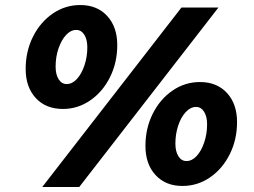

<svg xmlns="http://www.w3.org/2000/svg" viewBox="-20 -730 1008 763"><path d="M82 -456Q82 -526 111 -584Q140 -642 189.5 -676Q239 -710 299 -710Q366 -710 406 -666.5Q446 -623 446 -551Q446 -481 417 -423Q388 -365 338.5 -331Q289 -297 230 -297Q162 -297 122 -340.5Q82 -384 82 -456ZM701 -700H848L295 13H148ZM327 -542Q327 -573 315 -592Q303 -611 283 -611Q261 -611 242.5 -591Q224 -571 212.5 -537.5Q201 -504 201 -465Q201 -434 213 -415Q225 -396 245 -396Q267 -396 285.5 -416Q304 -436 315.5 -470Q327 -504 327 -542ZM558 -150Q558 -220 587 -278Q616 -336 665.5 -370Q715 -404 775 -404Q842 -404 882 -360.5Q922 -317 922 -245Q922 -175 893 -117Q864 -59 814.5 -25Q765 9 705 9Q638 9 598 -34.5Q558 -78 558 -150ZM803 -236Q803 -267 791 -286Q779 -305 759 -305Q737 -305 718 -284.5Q699 -264 688 -230.5Q677 -197 677 -159Q677 -128 689 -109Q701 -90 721 -90Q743 -90 761.5 -110Q780 -130 791.5 -164Q803 -198 803 -236Z"/></svg>

Font: Sarabun
Style: Bold Italic
Weight: 700
Italic angle: -10°
Designer: Suppakit Chalermlarp | Katatrad Co.,Ltd.
Foundry: Cadson Demak Co.,Ltd.
Version: Version 1.000; ttfautohint (v1.6)